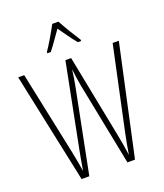

<svg xmlns="http://www.w3.org/2000/svg" viewBox="-168 -1059 998 1169"><g transform="rotate(-20 331.0 -474.5)"><path d="M351 -949H311C288 -905 246 -833 222 -799V-791H244C270 -822 305 -875 331 -911C359 -872 392 -823 420 -791H441V-799C425 -823 376 -902 351 -949ZM657 -714H617L502 -176C493 -134 485 -90 477 -40C469 -95 464 -127 454 -176L348 -714H311L205 -176C200 -151 189 -91 181 -43C178 -67 170 -113 157 -176L44 -714H5L156 0H206L313 -540C320 -578 325 -603 330 -648C336 -598 340 -573 346 -539L453 0H502Z"/></g></svg>

Font: Noto Sans ExtraCondensed ExtraLight
Style: Regular
Weight: 200
Width: 2
Designer: Monotype Design Team
Foundry: Monotype Imaging Inc.
Version: Version 2.013